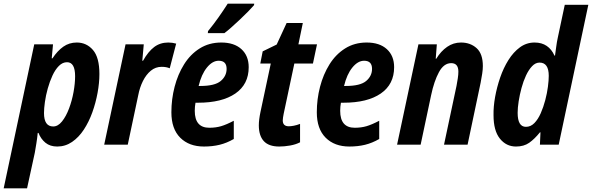

<svg xmlns="http://www.w3.org/2000/svg" viewBox="-69 -786 3216 1043"><path d="M-49 237 117 -545H219L212 -469H216Q243 -510 275 -532.5Q307 -555 348 -555Q401 -555 436 -514.5Q471 -474 471 -384Q471 -336 461 -281.5Q451 -227 432.5 -175.5Q414 -124 386.5 -82Q359 -40 322.5 -15Q286 10 242 10Q203 10 178 -10.5Q153 -31 140 -64H136Q133 -34 128.5 -6.5Q124 21 120 44L78 237ZM220 -99Q246 -99 268 -126.5Q290 -154 306 -196.5Q322 -239 330.5 -286Q339 -333 339 -372Q339 -448 295 -448Q271 -448 251 -428Q231 -408 216 -375.5Q201 -343 190.5 -305.5Q180 -268 175 -232.5Q170 -197 170 -172Q170 -99 220 -99Z M497 0 613 -545H712L704 -456H708Q736 -506 768.5 -530.5Q801 -555 845 -555Q867 -555 888 -549L853 -415Q844 -419 833 -421Q822 -423 809 -423Q776 -423 750.5 -402Q725 -381 707.5 -346Q690 -311 682 -269L625 0Z M1039 10Q958 10 910 -38Q862 -86 862 -176Q862 -247 879.5 -314.5Q897 -382 931 -436.5Q965 -491 1016 -523Q1067 -555 1133 -555Q1203 -555 1242.5 -519Q1282 -483 1282 -421Q1282 -328 1209.5 -278Q1137 -228 1007 -228H993Q989 -206 989 -184Q989 -92 1068 -92Q1103 -92 1132 -100.5Q1161 -109 1201 -130V-31Q1163 -9 1124 0.5Q1085 10 1039 10ZM1019 -319Q1098 -319 1130 -346Q1162 -373 1162 -412Q1162 -456 1119 -456Q1085 -456 1055 -419Q1025 -382 1010 -319ZM1061 -617Q1090 -652 1117.5 -691Q1145 -730 1168 -766H1312L1311 -758Q1300 -745 1279.5 -724Q1259 -703 1234.5 -680Q1210 -657 1187.5 -637Q1165 -617 1150 -606H1060Z M1448 10Q1391 10 1364 -19.5Q1337 -49 1337 -105Q1337 -135 1346 -178L1402 -441H1345L1358 -507L1434 -544L1488 -661H1576L1552 -545H1653L1631 -441H1530L1472 -168Q1470 -157 1468.5 -148Q1467 -139 1467 -132Q1467 -100 1500 -100Q1511 -100 1527 -103Q1543 -106 1561 -113V-13Q1538 -1 1507 4.5Q1476 10 1448 10Z M1829 10Q1748 10 1700 -38Q1652 -86 1652 -176Q1652 -247 1669.5 -314.5Q1687 -382 1721 -436.5Q1755 -491 1806 -523Q1857 -555 1923 -555Q1993 -555 2032.5 -519Q2072 -483 2072 -421Q2072 -328 1999.5 -278Q1927 -228 1797 -228H1783Q1779 -206 1779 -184Q1779 -92 1858 -92Q1893 -92 1922 -100.5Q1951 -109 1991 -130V-31Q1953 -9 1914 0.5Q1875 10 1829 10ZM1809 -319Q1888 -319 1920 -346Q1952 -373 1952 -412Q1952 -456 1909 -456Q1875 -456 1845 -419Q1815 -382 1800 -319Z M2088 0 2204 -545H2304L2298 -467H2301Q2326 -508 2360 -531.5Q2394 -555 2435 -555Q2486 -555 2520 -524.5Q2554 -494 2554 -427Q2554 -409 2550.5 -386Q2547 -363 2542 -337L2471 0H2343L2411 -320Q2415 -341 2418 -361Q2421 -381 2421 -397Q2421 -443 2382 -443Q2342 -443 2315.5 -394Q2289 -345 2273 -269L2216 0Z M2734 10Q2681 10 2646.5 -33Q2612 -76 2612 -160Q2611 -206 2620.5 -259Q2630 -312 2648 -364.5Q2666 -417 2693 -460Q2720 -503 2755.5 -529Q2791 -555 2835 -555Q2874 -555 2901 -536.5Q2928 -518 2943 -484H2946Q2949 -504 2952.5 -531.5Q2956 -559 2961 -581L2999 -760H3127L2966 0H2864L2867 -67H2864Q2835 -31 2806 -10.5Q2777 10 2734 10ZM2788 -97Q2814 -97 2834 -117.5Q2854 -138 2868.5 -171Q2883 -204 2893 -242Q2903 -280 2907.5 -315Q2912 -350 2912 -374Q2912 -446 2862 -446Q2840 -446 2821.5 -426.5Q2803 -407 2788.5 -376Q2774 -345 2764 -308Q2754 -271 2748.5 -235.5Q2743 -200 2743 -173Q2743 -97 2788 -97Z"/></svg>

Font: Noto Sans Condensed
Style: Bold Italic
Weight: 700
Width: 3
Italic angle: -12°
Designer: Monotype Design Team
Foundry: Monotype Imaging Inc.
Version: Version 2.013; ttfautohint (v1.8.4.7-5d5b)